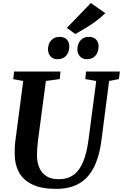

<svg xmlns="http://www.w3.org/2000/svg" viewBox="-20 -1202 789 1232"><path d="M680 -682.5 631.5 -306Q620.5 -220 596.5 -159.5Q572.5 -99 535.8 -61.8Q499 -24.5 450.2 -7.2Q401.5 10 341.5 10Q245 10 186.8 -18.5Q128.5 -47 101.8 -96.5Q75 -146 74.5 -209Q74 -228 74.5 -248.2Q75 -268.5 77.5 -290L129 -682.5L65 -694L70.5 -743H368L363.5 -694.5L274.5 -682.5L224 -302Q220.5 -273.5 218.8 -248.8Q217 -224 217 -205.5Q217.5 -161 232.2 -126.2Q247 -91.5 277.5 -71.8Q308 -52 356.5 -52Q414 -52 452.5 -80.2Q491 -108.5 514 -165Q537 -221.5 548 -306L597.5 -682.5L527.5 -694.5L532 -743H749L743 -694.5ZM347 -822Q321 -822 304.2 -840.5Q287.5 -859 288 -887Q289 -922.5 309.2 -944Q329.5 -965.5 362 -965.5Q393.5 -965.5 409.5 -947.8Q425.5 -930 424.5 -903.5Q424 -867 404.5 -844.5Q385 -822 347 -822ZM535 -822Q509.5 -822 492.8 -840.5Q476 -859 476.5 -887Q477.5 -922.5 497.5 -944Q517.5 -965.5 550 -965.5Q581 -965.5 597.2 -947.8Q613.5 -930 612.5 -903.5Q612 -867 592.2 -844.5Q572.5 -822 535 -822ZM463 -983.5 409 -1023 563 -1182.5 655.5 -1117.5Q626 -1088 591 -1062.8Q556 -1037.5 522.5 -1017.8Q489 -998 463 -983.5Z"/></svg>

Font: Merriweather 20pt
Style: Bold Italic
Weight: 700
Italic angle: -7.8°
Version: Version 2.101